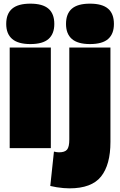

<svg xmlns="http://www.w3.org/2000/svg" viewBox="-20 -810 657 1050"><path d="M146 -569Q79 -569 46.5 -597Q14 -625 14 -679Q14 -735 46.5 -762.5Q79 -790 146 -790Q213 -790 245 -762.5Q277 -735 277 -679Q277 -625 245.5 -597Q214 -569 146 -569ZM33 0V-550H258V0ZM584 -550V-34Q584 91 532.5 155.5Q481 220 360 220Q345 220 327 218.5Q309 217 290 214Q271 211 255 207L275 19Q283 21 289.5 22Q296 23 303 23Q334 23 346.5 8.5Q359 -6 359 -47V-550ZM472 -569Q405 -569 373 -597Q341 -625 341 -679Q341 -735 373 -762.5Q405 -790 472 -790Q539 -790 571 -762.5Q603 -735 603 -679Q603 -625 571.5 -597Q540 -569 472 -569Z"/></svg>

Font: Georama ExtraCondensed Thin Black
Style: Regular
Weight: 900
Version: Version 1.001